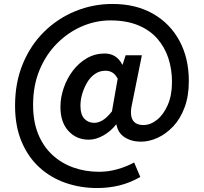

<svg xmlns="http://www.w3.org/2000/svg" viewBox="-20 -764 1030 969"><path d="M470 185Q386 185 311 159Q236 133 179 81Q122 29 89 -49Q56 -127 56 -231Q56 -347 95 -441.5Q134 -536 202.5 -603.5Q271 -671 360 -707.5Q449 -744 548 -744Q666 -744 752.5 -694.5Q839 -645 886 -557.5Q933 -470 933 -355Q933 -279 911.5 -221.5Q890 -164 854 -126Q818 -88 775.5 -68.5Q733 -49 691 -49Q644 -49 609.5 -71Q575 -93 568 -135H565Q540 -102 502 -80.5Q464 -59 428 -59Q366 -59 325.5 -103Q285 -147 285 -224Q285 -272 301.5 -320Q318 -368 348 -407.5Q378 -447 419 -470.5Q460 -494 509 -494Q537 -494 559.5 -480.5Q582 -467 597 -438H599L614 -485H696L648 -247Q620 -133 704 -133Q739 -133 772 -159Q805 -185 826.5 -234Q848 -283 848 -350Q848 -415 829.5 -471Q811 -527 773 -570Q735 -613 676 -637Q617 -661 537 -661Q463 -661 393.5 -631Q324 -601 268 -545Q212 -489 179.5 -410.5Q147 -332 147 -235Q147 -151 172.5 -88Q198 -25 244 17.5Q290 60 350.5 81.5Q411 103 480 103Q528 103 574.5 89.5Q621 76 657 56L688 129Q638 158 584 171.5Q530 185 470 185ZM456 -144Q476 -144 498 -157Q520 -170 545 -202L574 -367Q562 -389 547 -398Q532 -407 512 -407Q483 -407 459.5 -391Q436 -375 420 -348Q404 -321 395 -290.5Q386 -260 386 -231Q386 -186 405.5 -165Q425 -144 456 -144Z"/></svg>

Font: Noto Sans TC Thin SemiBold
Style: Regular
Weight: 600
Version: Version 2.004-H2;hotconv 1.0.118;makeotfexe 2.5.65603